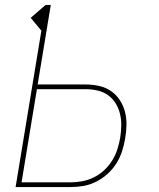

<svg xmlns="http://www.w3.org/2000/svg" viewBox="-20 -755 640 775"><path d="M43 0 147 -631 104 -683 164 -735H185L132 -414H326Q354 -414 380.5 -408Q407 -402 428 -387.5Q449 -373 463.5 -351Q478 -329 484.5 -303.5Q491 -278 490.5 -250.5Q490 -223 485 -195Q481 -170 472.5 -144Q464 -118 449.5 -95Q435 -72 414 -53Q393 -34 368 -21.5Q343 -9 317 -4.5Q291 0 265 0ZM265 -19Q288 -19 312 -23.5Q336 -28 358.5 -39Q381 -50 400 -67.5Q419 -85 432.5 -106.5Q446 -128 453.5 -151.5Q461 -175 465 -198Q469 -223 469.5 -247.5Q470 -272 464.5 -295Q459 -318 447 -337.5Q435 -357 416.5 -370.5Q398 -384 374.5 -389.5Q351 -395 326 -395H129L67 -19Z"/></svg>

Font: Iosevka SS04 Th Ex Obl
Style: Regular
Weight: 100
Width: 7
Italic angle: -9°
Monospace: yes
Designer: Belleve Invis
Foundry: Belleve Invis
Version: Version 19.0.0; ttfautohint (v1.8.4)